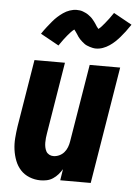

<svg xmlns="http://www.w3.org/2000/svg" viewBox="-55 -815 618 866"><g transform="rotate(5 254.5 -382.5)"><path d="M161 8Q135 8 111 -1.5Q87 -11 70.5 -29Q54 -47 45 -70.5Q36 -94 32.5 -119.5Q29 -145 31 -171.5Q33 -198 37 -225L87 -530H225L172 -206Q170 -195 169 -184.5Q168 -174 168 -163.5Q168 -153 170 -143Q172 -133 176.5 -124.5Q181 -116 190 -111Q199 -106 209 -106Q223 -106 236 -112Q249 -118 258 -128.5Q267 -139 272 -152Q277 -165 279 -178L337 -530H475L388 0H250L258 -51Q250 -38 240 -26.5Q230 -15 217 -6.5Q204 2 189.5 5Q175 8 161 8ZM189 -605 106 -651Q118 -669 129.5 -683.5Q141 -698 151 -710Q161 -722 172 -732Q183 -742 196.5 -751.5Q210 -761 226 -766.5Q242 -772 257 -772Q265 -772 272 -771Q279 -770 285.5 -767.5Q292 -765 298.5 -762Q305 -759 310.5 -755Q316 -751 321.5 -746.5Q327 -742 331.5 -736.5Q336 -731 340 -726Q344 -721 347 -716Q350 -711 354 -705Q358 -699 362 -695Q370 -701 376.5 -708.5Q383 -716 390.5 -725Q398 -734 407 -746Q416 -758 426 -773L509 -727Q497 -709 486 -694.5Q475 -680 464.5 -668Q454 -656 443.5 -646Q433 -636 419 -626.5Q405 -617 389.5 -611.5Q374 -606 358 -606Q351 -606 344 -607.5Q337 -609 330.5 -611Q324 -613 317 -616Q310 -619 305 -623Q300 -627 294.5 -631.5Q289 -636 284 -641.5Q279 -647 275.5 -652Q272 -657 269 -662Q266 -667 261.5 -673Q257 -679 254 -683Q246 -677 239 -669.5Q232 -662 224.5 -653Q217 -644 208 -632Q199 -620 189 -605Z"/></g></svg>

Font: Iosevka Curly Heavy Oblique
Style: Regular
Weight: 900
Italic angle: -9°
Monospace: yes
Designer: Belleve Invis
Foundry: Belleve Invis
Version: Version 11.1.0; ttfautohint (v1.8.3)